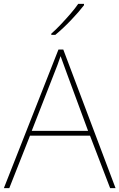

<svg xmlns="http://www.w3.org/2000/svg" viewBox="-20 -972 617 992"><path d="M549 0 445 -271H135L28 0H0L282 -716H307L577 0ZM325 -594Q319 -611 311 -632.5Q303 -654 293 -682Q286 -660 277 -636.5Q268 -613 260 -593L144 -296H435ZM414 -945Q388 -911 347 -868Q306 -825 266 -792H245V-798Q268 -818 294.5 -846Q321 -874 345.5 -902.5Q370 -931 384 -952H414Z"/></svg>

Font: Noto Sans Myanmar UI Thin
Style: Regular
Weight: 100
Designer: Monotype Design Team
Foundry: Monotype Imaging Inc.
Version: Version 2.103; ttfautohint (v1.8.4.7-5d5b)